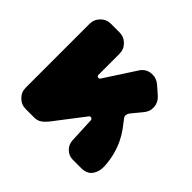

<svg xmlns="http://www.w3.org/2000/svg" viewBox="-143 -741 906 906"><g transform="rotate(45 310.0 -288.5)"><path d="M120 -10Q90 -10 69 -31Q48 -52 48 -82V-507Q48 -537 69 -558Q90 -579 120 -579H176Q206 -579 227 -558Q248 -537 248 -507V-366Q248 -359 255.5 -357Q263 -355 267 -361L373 -524Q393 -547 423 -548.5Q453 -550 476 -530L517 -494Q539 -474 541 -445Q543 -416 523 -393L481 -342Q475 -334 473.5 -325Q472 -316 478 -308Q494 -288 510 -266Q526 -244 539 -217.5Q552 -191 561 -158.5Q570 -126 573 -84Q575 -48 557.5 -23Q540 2 501 2H447H446Q420 2 401 -16Q382 -34 380 -60L374 -191Q373 -198 366 -200Q359 -202 355 -197L239 -46Q225 -29 210.5 -19.5Q196 -10 176 -10Z"/></g></svg>

Font: d puntillas B to tiptoe
Style: Regular
Weight: 400
Designer: deFharo
Foundry: deFharo.com
Version: Version 1.001 2012